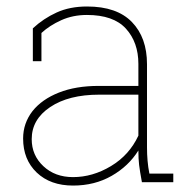

<svg xmlns="http://www.w3.org/2000/svg" viewBox="-20 -558 585 588"><path d="M203.6 10.3Q134.3 10.3 92.5 -29.5Q50.8 -69.3 50.8 -133.8Q50.8 -180.7 79.6 -217.8Q108.4 -253.9 160.2 -274.4Q211.9 -294.9 282.2 -294.9H403.8V-362.3Q403.8 -428.2 365.7 -470.2Q327.6 -512.2 246.1 -512.2Q203.1 -512.2 167.5 -496.1Q131.8 -480 106.9 -457V-370.6H80.6V-471.2Q113.3 -501.5 153.6 -519.8Q193.8 -538.1 246.6 -538.1Q337.9 -538.1 384 -490.5Q430.2 -442.9 430.2 -361.3V-106.4Q430.2 -85.9 431.9 -65.9Q433.6 -45.9 437.5 -26.4H510.7V0H414.6Q408.2 -34.7 406 -53Q403.8 -71.3 403.8 -97.2Q374 -49.3 322 -19.5Q270 10.3 203.6 10.3ZM203.6 -15.6Q263.7 -15.6 319.8 -49.3Q376 -83 403.8 -142.6V-268.1H283.7Q190.4 -268.1 133.8 -230.2Q77.1 -192.4 77.1 -131.8Q77.1 -82.5 112.8 -49.1Q148.4 -15.6 203.6 -15.6Z"/></svg>

Font: Suwannaphum Thin
Style: Regular
Weight: 100
Designer: Danh Hong
Version: Version 8.002; ttfautohint (v1.8.3)